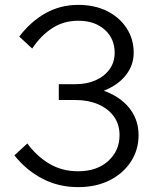

<svg xmlns="http://www.w3.org/2000/svg" viewBox="-20 -751 639 787"><path d="M39 -114 92 -163Q130 -111 182 -80Q234 -49 300 -49Q377 -49 423.5 -91Q470 -133 470 -197Q470 -242 446.5 -274Q423 -306 382.5 -323.5Q342 -341 291 -341H221V-406H291Q336 -406 372 -422Q408 -438 429 -467Q450 -496 450 -535Q450 -593 409 -629.5Q368 -666 301 -666Q241 -666 194 -635.5Q147 -605 112 -552L59 -601Q105 -662 166 -696.5Q227 -731 301 -731Q368 -731 419 -705.5Q470 -680 499 -635.5Q528 -591 528 -535Q528 -485 497.5 -445Q467 -405 412.5 -382Q358 -359 286 -359L296 -396Q371 -396 428 -370Q485 -344 516.5 -299.5Q548 -255 548 -197Q548 -137 516.5 -88.5Q485 -40 429.5 -12Q374 16 300 16Q220 16 154 -18.5Q88 -53 39 -114Z"/></svg>

Font: Wix Madefor Display
Style: Regular
Weight: 400
Designer: Dalton Maag Ltd
Foundry: Dalton Maag Ltd
Version: Version 3.100